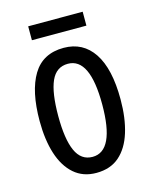

<svg xmlns="http://www.w3.org/2000/svg" viewBox="-106 -746 656 827"><g transform="rotate(-15 222.5 -333.0)"><path d="M403 -269Q403 -186 383.5 -123Q364 -60 324 -25Q284 10 221 10Q162 10 122 -25Q82 -60 62 -122.5Q42 -185 42 -269Q42 -402 86 -474.5Q130 -547 223 -547Q309 -547 356 -476.5Q403 -406 403 -269ZM125 -269Q125 -166 148.5 -113.5Q172 -61 223 -61Q321 -61 321 -269Q321 -476 223 -476Q171 -476 148 -424.5Q125 -373 125 -269ZM343 -676V-614H100V-676Z"/></g></svg>

Font: Noto Sans Ethiopic ExtraCondensed
Style: Regular
Weight: 400
Width: 2
Designer: Monotype Design Team
Foundry: Monotype Imaging Inc.
Version: Version 2.102; ttfautohint (v1.8.4.7-5d5b)